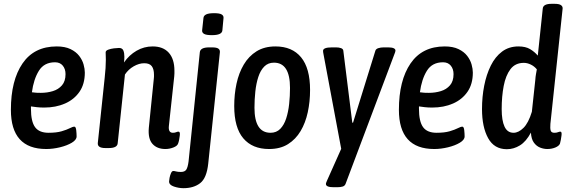

<svg xmlns="http://www.w3.org/2000/svg" viewBox="-20 -773 2979 1005"><path d="M222 7Q37 7 37 -198Q37 -352 98 -441Q159 -530 277 -530Q320 -530 349 -516Q378 -502 394.5 -480.5Q411 -459 417.5 -435.5Q424 -412 424 -393Q424 -333 396 -292.5Q368 -252 320 -231Q272 -210 211 -210Q189 -210 172.5 -212Q156 -214 142 -216Q142 -210 142 -204Q142 -137 163.5 -107.5Q185 -78 234 -78Q276 -78 303 -86Q330 -94 345.5 -102Q361 -110 369 -110Q377 -110 379 -91.5Q381 -73 381 -59Q381 -41 356 -26Q331 -11 294 -2Q257 7 222 7ZM194 -287Q227 -287 256.5 -296Q286 -305 304.5 -326.5Q323 -348 323 -385Q323 -412 308.5 -429.5Q294 -447 268 -447Q211 -447 183.5 -402.5Q156 -358 147 -290Q159 -288 170.5 -287.5Q182 -287 194 -287Z M846 7Q802 7 778 -20Q754 -47 759 -104L785 -360Q786 -366 786 -371.5Q786 -377 786 -382Q786 -411 774.5 -426.5Q763 -442 735 -442Q708 -442 680 -426Q652 -410 634 -383L596 -23Q594 2 549 2H532Q489 2 492 -25L528 -366Q531 -393 532.5 -416.5Q534 -440 534 -460Q534 -472 533.5 -481Q533 -490 533 -499Q533 -508 546.5 -513Q560 -518 576.5 -520Q593 -522 603 -522Q620 -522 625.5 -509Q631 -496 631 -476Q631 -462 629 -446Q656 -485 695 -507.5Q734 -530 779 -530Q834 -530 863.5 -497Q893 -464 893 -403Q893 -396 893 -388.5Q893 -381 892 -373L864 -114Q860 -78 885 -78Q895 -78 902 -81Q909 -84 914 -84Q924 -84 921 -63Q920 -53 917.5 -40.5Q915 -28 912 -21Q908 -9 887.5 -1Q867 7 846 7Z M940 212Q916 212 890.5 203.5Q865 195 865 177Q865 171 867.5 158Q870 145 875 133.5Q880 122 887 122Q893 122 902 124.5Q911 127 927 127Q947 127 955 115Q963 103 967 72L1026 -500Q1029 -525 1075 -525H1089Q1114 -525 1123 -518.5Q1132 -512 1131 -500L1070 83Q1062 159 1028 185.5Q994 212 940 212ZM1089 -589Q1060 -589 1048.5 -595.5Q1037 -602 1038 -614L1045 -679Q1046 -691 1059 -697.5Q1072 -704 1101 -704Q1129 -704 1140 -697.5Q1151 -691 1150 -679L1144 -614Q1142 -589 1089 -589Z M1388 7Q1301 7 1253.5 -49Q1206 -105 1206 -218Q1206 -279 1218 -335Q1230 -391 1256 -435Q1282 -479 1323 -504.5Q1364 -530 1422 -530Q1509 -530 1556 -473Q1603 -416 1603 -302Q1603 -241 1591 -185.5Q1579 -130 1553.5 -87Q1528 -44 1487.5 -18.5Q1447 7 1388 7ZM1396 -78Q1427 -78 1447 -98.5Q1467 -119 1478 -153Q1489 -187 1493.5 -228.5Q1498 -270 1498 -313Q1498 -445 1414 -445Q1383 -445 1363 -424.5Q1343 -404 1332 -370Q1321 -336 1316.5 -294Q1312 -252 1312 -209Q1312 -78 1396 -78Z M1726 207Q1686 207 1686 190Q1686 186 1688 181.5Q1690 177 1691 174L1766 6L1673 -491Q1672 -496 1671.5 -499.5Q1671 -503 1671 -507Q1671 -525 1718 -525H1739Q1754 -525 1765 -521Q1776 -517 1777 -508L1824 -131H1828L1945 -508Q1948 -517 1960.5 -521Q1973 -525 1989 -525H2011Q2050 -525 2050 -508Q2050 -505 2048.5 -500.5Q2047 -496 2045 -491L1789 189Q1785 200 1773.5 203.5Q1762 207 1746 207Z M2253 7Q2068 7 2068 -198Q2068 -352 2129 -441Q2190 -530 2308 -530Q2351 -530 2380 -516Q2409 -502 2425.5 -480.5Q2442 -459 2448.5 -435.5Q2455 -412 2455 -393Q2455 -333 2427 -292.5Q2399 -252 2351 -231Q2303 -210 2242 -210Q2220 -210 2203.5 -212Q2187 -214 2173 -216Q2173 -210 2173 -204Q2173 -137 2194.5 -107.5Q2216 -78 2265 -78Q2307 -78 2334 -86Q2361 -94 2376.5 -102Q2392 -110 2400 -110Q2408 -110 2410 -91.5Q2412 -73 2412 -59Q2412 -41 2387 -26Q2362 -11 2325 -2Q2288 7 2253 7ZM2225 -287Q2258 -287 2287.5 -296Q2317 -305 2335.5 -326.5Q2354 -348 2354 -385Q2354 -412 2339.5 -429.5Q2325 -447 2299 -447Q2242 -447 2214.5 -402.5Q2187 -358 2178 -290Q2190 -288 2201.5 -287.5Q2213 -287 2225 -287Z M2633 8Q2567 8 2535 -50Q2503 -108 2503 -202Q2503 -266 2514.5 -324.5Q2526 -383 2549 -429.5Q2572 -476 2608 -503Q2644 -530 2694 -530Q2731 -530 2754.5 -516Q2778 -502 2795 -482L2821 -728Q2823 -753 2867 -753H2883Q2907 -753 2916.5 -746Q2926 -739 2925 -728L2861 -125Q2859 -101 2862.5 -89.5Q2866 -78 2882 -78Q2893 -78 2900.5 -81Q2908 -84 2913 -84Q2922 -84 2919 -63Q2918 -53 2915.5 -40.5Q2913 -28 2911 -21Q2906 -9 2887 -1Q2868 7 2845 7Q2826 7 2807 -0.5Q2788 -8 2774.5 -26.5Q2761 -45 2759 -79Q2734 -32 2701.5 -12Q2669 8 2633 8ZM2668 -78Q2694 -78 2720 -103.5Q2746 -129 2764 -188L2782 -355Q2783 -371 2785.5 -385Q2788 -399 2790 -410Q2777 -426 2758.5 -435Q2740 -444 2722 -444Q2677 -444 2652 -411Q2627 -378 2616.5 -323Q2606 -268 2606 -202Q2606 -142 2621 -110Q2636 -78 2668 -78Z"/></svg>

Font: Asap Condensed Condensed Medium
Style: Italic
Weight: 500
Width: 3
Italic angle: -6°
Designer: Pablo Cosgaya
Foundry: Omnibus-Type
Version: Version 3.001; ttfautohint (v1.8.4.7-5d5b)